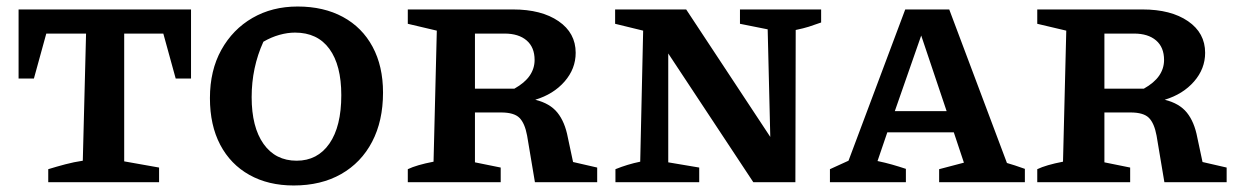

<svg xmlns="http://www.w3.org/2000/svg" viewBox="-20 -559 3798 589"><path d="M566 -530V-318H519L481 -456H361V-64L468 -45V0H128V-40Q154 -48 180.5 -55Q207 -62 234 -66L244 -456H122L84 -318H37V-530Z M881 10Q803 10 745 -22.5Q687 -55 655.5 -115Q624 -175 624 -258Q624 -343 659 -406Q694 -469 754.5 -504Q815 -539 893 -539Q973 -539 1032 -507Q1091 -475 1123 -415.5Q1155 -356 1155 -275Q1155 -188 1121.5 -124Q1088 -60 1026.5 -25Q965 10 881 10ZM890 -66Q954 -66 990.5 -118.5Q1027 -171 1027 -267Q1027 -359 990.5 -409Q954 -459 885 -459Q862 -459 837 -452Q812 -445 788 -431Q752 -352 752 -261Q752 -169 788.5 -117.5Q825 -66 890 -66Z M1738 -62 1812 -45V0H1621L1597 -143Q1590 -181 1573.5 -197.5Q1557 -214 1517 -214H1437V-61L1516 -45V0H1231V-40Q1258 -53 1310 -63L1320 -465L1231 -486V-530H1554Q1641 -530 1693.5 -494Q1746 -458 1746 -397Q1746 -348 1712 -309Q1678 -270 1622 -253Q1667 -242 1690 -213.5Q1713 -185 1722 -137ZM1528 -456H1437V-287H1558Q1590 -305 1605 -327Q1620 -349 1620 -375Q1620 -414 1595.5 -435Q1571 -456 1528 -456Z M2250 -530H2499V-490Q2477 -482 2461 -477Q2445 -472 2421 -467L2420 0H2291L2030 -395V-61L2125 -45V0H1868V-40Q1905 -55 1944 -63L1953 -465L1867 -486V-530H2085L2343 -139L2335 -469L2250 -486Z M3069 -59Q3083 -55 3093.5 -51.5Q3104 -48 3124 -41V0H2861V-40L2937 -60L2906 -153H2702L2672 -65Q2696 -60 2717 -54Q2738 -48 2759 -41V0H2526V-40L2583 -66L2757 -530H2892ZM2725 -218H2884L2806 -450Z M3669 -62 3743 -45V0H3552L3528 -143Q3521 -181 3504.5 -197.5Q3488 -214 3448 -214H3368V-61L3447 -45V0H3162V-40Q3189 -53 3241 -63L3251 -465L3162 -486V-530H3485Q3572 -530 3624.5 -494Q3677 -458 3677 -397Q3677 -348 3643 -309Q3609 -270 3553 -253Q3598 -242 3621 -213.5Q3644 -185 3653 -137ZM3459 -456H3368V-287H3489Q3521 -305 3536 -327Q3551 -349 3551 -375Q3551 -414 3526.5 -435Q3502 -456 3459 -456Z"/></svg>

Font: Piazzolla SC SemiBold
Style: Regular
Weight: 600
Designer: Juan Pablo del Peral
Foundry: Huerta Tipografica
Version: Version 1.330